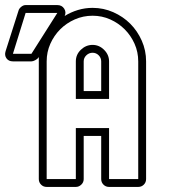

<svg xmlns="http://www.w3.org/2000/svg" viewBox="-23 -737 683 757"><path d="M50 -695Q52 -703 60.5 -710Q69 -717 78 -717H203Q221 -717 230 -703Q239 -689 232 -674Q256 -689 284 -697.5Q312 -706 342 -706Q385 -706 423.5 -689Q462 -672 490.5 -643.5Q519 -615 536 -576.5Q553 -538 553 -495V-31Q553 -18 544 -9Q535 0 522 0H407Q394 0 385 -9Q376 -18 376 -31V-201H307V-31Q307 -18 297.5 -9Q288 0 276 0H161Q148 0 139 -9Q130 -18 130 -31V-495V-513L128 -509Q124 -504 115.5 -499.5Q107 -495 101 -495H28Q11 -495 2.5 -507Q-6 -519 -1 -535ZM407 -31H522V-495Q522 -532 507.5 -564.5Q493 -597 468.5 -621.5Q444 -646 411.5 -660.5Q379 -675 342 -675Q305 -675 272 -660.5Q239 -646 214.5 -621.5Q190 -597 175.5 -564.5Q161 -532 161 -495V-31H276V-232H407ZM276 -347V-495Q276 -522 296 -541Q316 -560 342 -560Q368 -560 387.5 -540.5Q407 -521 407 -495V-347ZM28 -525H101L203 -686H78ZM376 -378V-495Q376 -509 366 -519Q356 -529 342 -529Q328 -529 317.5 -519Q307 -509 307 -495V-378Z"/></svg>

Font: Lichte PostBus
Style: Regular
Weight: 400
Designer: Peter Wiegel
Version: Version 1.001